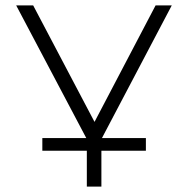

<svg xmlns="http://www.w3.org/2000/svg" viewBox="-20 -512 697 712"><path d="M302 180V47H137V0H314L301 2L40 -492H103L331 -59H330L557 -492H617L357 2L344 0H521V47H356V180Z"/></svg>

Font: Nunito Sans 7pt Expanded ExtraLight
Style: Regular
Weight: 250
Width: 7
Designer: Vernon Adams
Foundry: Vernon Adams
Version: Version 3.101;gftools[0.9.27]